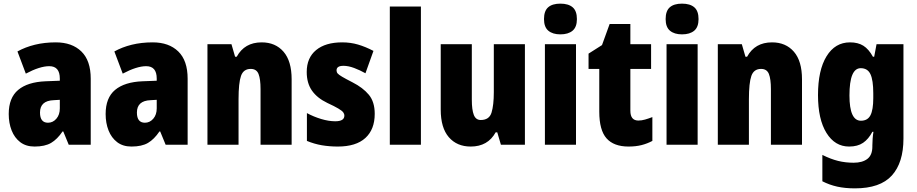

<svg xmlns="http://www.w3.org/2000/svg" viewBox="-20 -796 5044 1056"><path d="M287 -563Q376 -563 427.5 -513Q479 -463 479 -363V0H358L328 -73H324Q295 -30 261 -10Q227 10 170 10Q123 10 91.5 -14Q60 -38 44 -78.5Q28 -119 28 -169Q28 -258 80 -301.5Q132 -345 231 -349L309 -352V-364Q309 -432 251 -432Q199 -432 122 -391L76 -513Q119 -537 172 -550Q225 -563 287 -563ZM275 -245Q200 -242 200 -177Q200 -121 244 -121Q271 -121 290 -143Q309 -165 309 -200V-247Z M820 -563Q909 -563 960.5 -513Q1012 -463 1012 -363V0H891L861 -73H857Q828 -30 794 -10Q760 10 703 10Q656 10 624.5 -14Q593 -38 577 -78.5Q561 -119 561 -169Q561 -258 613 -301.5Q665 -345 764 -349L842 -352V-364Q842 -432 784 -432Q732 -432 655 -391L609 -513Q652 -537 705 -550Q758 -563 820 -563ZM808 -245Q733 -242 733 -177Q733 -121 777 -121Q804 -121 823 -143Q842 -165 842 -200V-247Z M1419 -563Q1495 -563 1539.5 -511.5Q1584 -460 1584 -360V0H1413V-306Q1413 -361 1402 -389Q1391 -417 1359 -417Q1319 -417 1305.5 -378.5Q1292 -340 1292 -250V0H1121V-553H1253L1273 -484H1282Q1325 -563 1419 -563Z M2041 -170Q2041 -84 1989.5 -37Q1938 10 1838 10Q1792 10 1750.5 3Q1709 -4 1668 -21V-174Q1705 -154 1746.5 -141.5Q1788 -129 1824 -129Q1874 -129 1874 -160Q1874 -170 1867.5 -178.5Q1861 -187 1841 -199Q1821 -211 1780 -230Q1724 -257 1695.5 -298Q1667 -339 1667 -400Q1667 -478 1718.5 -520.5Q1770 -563 1862 -563Q1908 -563 1949 -551Q1990 -539 2034 -516L1990 -393Q1960 -410 1928 -422Q1896 -434 1869 -434Q1831 -434 1831 -409Q1831 -399 1837 -392Q1843 -385 1861.5 -374Q1880 -363 1919 -343Q1976 -314 2008.5 -275Q2041 -236 2041 -170Z M2295 0H2124V-760H2295Z M2867 -553V0H2735L2715 -68H2706Q2663 10 2569 10Q2493 10 2448.5 -41.5Q2404 -93 2404 -193V-553H2575V-248Q2575 -192 2586 -164Q2597 -136 2624 -136Q2671 -136 2683.5 -177Q2696 -218 2696 -289V-553Z M3062 -776Q3106 -776 3129.5 -756Q3153 -736 3153 -691Q3153 -647 3129 -627Q3105 -607 3062 -607Q3020 -607 2996 -627Q2972 -647 2972 -691Q2972 -736 2995 -756Q3018 -776 3062 -776ZM3148 -553V0H2977V-553Z M3491 -133Q3509 -133 3528 -138.5Q3547 -144 3568 -152V-21Q3540 -6 3508.5 2Q3477 10 3437 10Q3356 10 3316 -35Q3276 -80 3276 -182V-417H3217V-501L3291 -548L3333 -664H3447V-553H3561V-417H3447V-187Q3447 -133 3491 -133Z M3731 -776Q3775 -776 3798.5 -756Q3822 -736 3822 -691Q3822 -647 3798 -627Q3774 -607 3731 -607Q3689 -607 3665 -627Q3641 -647 3641 -691Q3641 -736 3664 -756Q3687 -776 3731 -776ZM3817 -553V0H3646V-553Z M4226 -563Q4302 -563 4346.5 -511.5Q4391 -460 4391 -360V0H4220V-306Q4220 -361 4209 -389Q4198 -417 4166 -417Q4126 -417 4112.5 -378.5Q4099 -340 4099 -250V0H3928V-553H4060L4080 -484H4089Q4132 -563 4226 -563Z M4655 -563Q4699 -563 4728.5 -544.5Q4758 -526 4781 -484H4788L4801 -553H4949V-34Q4949 99 4885 169.5Q4821 240 4682 240Q4628 240 4585 230.5Q4542 221 4503 201V56Q4549 79 4589.5 89Q4630 99 4675 99Q4723 99 4750.5 78Q4778 57 4778 10V3Q4778 -12 4779.5 -33Q4781 -54 4784 -71H4778Q4757 -31 4727 -10.5Q4697 10 4650 10Q4572 10 4525.5 -65Q4479 -140 4479 -273Q4479 -410 4526 -486.5Q4573 -563 4655 -563ZM4714 -421Q4652 -421 4652 -271Q4652 -132 4715 -132Q4752 -132 4767.5 -162Q4783 -192 4783 -256V-283Q4783 -355 4767.5 -388Q4752 -421 4714 -421Z"/></svg>

Font: Noto Sans Lao Looped Condensed Black
Style: Regular
Weight: 900
Width: 3
Designer: Mark Frömberg, Ben Mitchell
Foundry: The Fontpad Ltd
Version: Version 1.002; ttfautohint (v1.8.4.7-5d5b)